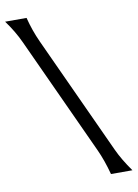

<svg xmlns="http://www.w3.org/2000/svg" viewBox="-98 -889 747 1041"><g transform="rotate(-10 275.0 -368.5)"><path d="M544.9 87.9Q544.9 87.9 426.8 87.9Q405.8 9.3 377.9 -51.3L80.1 -698.7Q50.8 -762.7 4.9 -825.2H123Q141.1 -752.9 171.9 -686L469.7 -38.6Q496.6 20 544.9 87.9Z"/></g></svg>

Font: Classica
Style: Book
Weight: 400
Version: Version 1.001